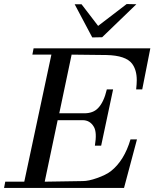

<svg xmlns="http://www.w3.org/2000/svg" viewBox="-115 -929 782 949"><path d="M628 -690H51L45 -659H139L5 -31H-89L-95 0H498L562 -240H530Q499 -135 433 -83Q408 -64 365 -49Q323 -34 294 -34L106 -31L170 -335H293Q330 -335 349 -302Q365 -275 354 -209H385L444 -487H413Q398 -423 369 -394Q345 -369 301 -369H178L239 -659L411 -657Q507 -655 538 -614Q561 -583 561 -533Q561 -516 558 -487H588ZM559 -908 390 -745 341 -744 254 -908H288L370 -801L511 -909Z"/></svg>

Font: GFS Didot
Style: Italic
Weight: 400
Italic angle: -12°
Designer: Takis Katsoulidis and George D. Matthiopoulos
Foundry: George Matthiopoulos and Takis Katsoulidis
Version: Version 1.0